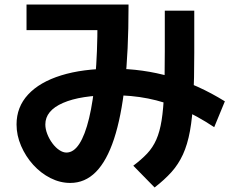

<svg xmlns="http://www.w3.org/2000/svg" viewBox="-20 -767 1040 847"><path d="M290 40Q245 40 202.5 18.5Q160 -3 126.5 -40Q93 -77 73 -123.5Q53 -170 53 -218Q53 -295 104 -350Q155 -405 250 -434.5Q345 -464 477 -464Q611 -464 732.5 -428.5Q854 -393 972 -320L925 -206Q848 -257 777 -287.5Q706 -318 633 -332.5Q560 -347 477 -347Q336 -347 258 -313Q180 -279 180 -218Q180 -198 188.5 -176Q197 -154 211 -135Q225 -116 241.5 -105Q258 -94 273 -94Q305 -94 330 -132.5Q355 -171 373 -245.5Q391 -320 400.5 -427.5Q410 -535 410 -672L442 -634H97V-747H547V-737Q547 -542 531 -396.5Q515 -251 483 -154Q451 -57 403 -8.5Q355 40 290 40ZM568 -36Q604 -63 629 -89.5Q654 -116 669.5 -151Q685 -186 693 -236.5Q701 -287 704 -361Q707 -435 707 -540V-720H837V-534Q837 -418 833 -333.5Q829 -249 818 -189Q807 -129 787 -85.5Q767 -42 736.5 -8Q706 26 662 60Z"/></svg>

Font: M PLUS 1 Thin
Style: Bold
Weight: 700
Version: Version 1.001